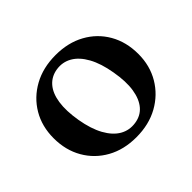

<svg xmlns="http://www.w3.org/2000/svg" viewBox="-117 -647 823 823"><g transform="rotate(-45 295.0 -235.0)"><path d="M296.5 -482.5Q372 -482.5 429.2 -451Q486.5 -419.5 518.8 -363.5Q551 -307.5 551 -234.5Q551 -164 518 -108.2Q485 -52.5 427 -20.2Q369 12 292.5 12Q217 12 160 -19.8Q103 -51.5 70.8 -107.5Q38.5 -163.5 38.5 -236Q38.5 -307.5 71.2 -363Q104 -418.5 162 -450.5Q220 -482.5 296.5 -482.5ZM332 -35.5Q370 -41 393.2 -68.2Q416.5 -95.5 423.8 -142.2Q431 -189 419.5 -254Q408.5 -318.5 385 -361Q361.5 -403.5 328.8 -422.2Q296 -441 257 -435Q219.5 -429 196 -402Q172.5 -375 165.5 -328.2Q158.5 -281.5 169.5 -216.5Q180.5 -152 204 -109.5Q227.5 -67 260.2 -48.2Q293 -29.5 332 -35.5Z"/></g></svg>

Font: Fraunces Medium
Style: Regular
Weight: 500
Version: Version 1.000;[b76b70a41]